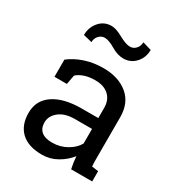

<svg xmlns="http://www.w3.org/2000/svg" viewBox="-182 -871 916 995"><g transform="rotate(30 275.5 -373.0)"><path d="M50.8 0ZM436 -741.7Q436 -695.8 407 -664.1Q377.9 -632.3 334 -632.3Q299.3 -632.3 261.7 -655Q224.1 -677.7 199.2 -677.7Q178.7 -677.7 164.3 -661.9Q149.9 -646 149.9 -623.5L97.7 -636.2Q97.7 -681.6 126.2 -715.1Q154.8 -748.5 199.2 -748.5Q226.6 -748.5 267.6 -725.6Q308.6 -702.6 334 -702.6Q354 -702.6 368.7 -718.5Q383.3 -734.4 383.3 -757.3ZM388.2 0Q383.8 -21.5 381.3 -38.6Q378.9 -55.7 377.9 -72.8Q350.1 -37.1 308.3 -13.4Q266.6 10.3 219.2 10.3Q136.7 10.3 93.8 -30Q50.8 -70.3 50.8 -143.6Q50.8 -218.8 111.6 -259.5Q172.4 -300.3 278.3 -300.3H377.4V-361.8Q377.4 -408.2 348.1 -435.3Q318.8 -462.4 266.6 -462.4Q230.5 -462.4 202.9 -453.1Q175.3 -443.8 158.2 -427.7L147.9 -372.1H73.7V-474.6Q109.9 -503.4 161.1 -520.8Q212.4 -538.1 272.5 -538.1Q362.3 -538.1 418 -492.2Q473.6 -446.3 473.6 -360.8V-106.4Q473.6 -96.2 473.9 -86.4Q474.1 -76.7 475.1 -66.9L514.2 -61.5V0ZM233.4 -70.3Q281.2 -70.3 320.8 -93.3Q360.4 -116.2 377.4 -148.4V-235.4H274.9Q215.8 -235.4 181.4 -208Q147 -180.7 147 -141.6Q147 -106.9 168.5 -88.6Q189.9 -70.3 233.4 -70.3Z"/></g></svg>

Font: TypoPRO Roboto Slab
Style: Regular
Weight: 400
Designer: Google
Version: Version 1.100263; 2013; ttfautohint (v0.94.20-1c74) -l 8 -r 